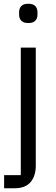

<svg xmlns="http://www.w3.org/2000/svg" viewBox="-20 -795 301 1025"><path d="M82 -717V-730Q82 -751 94 -763Q106 -775 131 -775Q156 -775 168 -763Q180 -751 180 -730V-717Q180 -696 168 -684Q156 -672 131 -672Q106 -672 94 -684Q82 -696 82 -717ZM2 210V140H91V-541H171V89Q171 145 143 177.5Q115 210 58 210Z"/></svg>

Font: IBM Plex Sans JP
Style: Regular
Weight: 400
Designer: Mike Abbink; Paul van der Laan; Pieter van Rosmalen; Wujin Sim; Yejin Wi; Jinhee Kim; Boomi Park; Yona Kim; Kichan Ma
Foundry: Sandoll Inc.
Version: Version 1.001